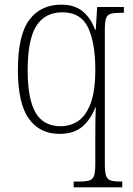

<svg xmlns="http://www.w3.org/2000/svg" viewBox="-20 -566 573 826"><path d="M297 240V215H321Q349 215 364 210.5Q379 206 384.5 190Q390 174 390 139V31Q390 -9 390.5 -48.5Q391 -88 392 -104H390Q371 -53 334.5 -21.5Q298 10 236 10Q151 10 104 -55.5Q57 -121 57 -265Q57 -415 106 -480.5Q155 -546 244 -546Q301 -546 336 -517Q371 -488 389 -438H392L398 -536H513V-511H505Q473 -511 457.5 -507Q442 -503 436.5 -487.5Q431 -472 431 -437V140Q431 175 436.5 190.5Q442 206 456.5 210.5Q471 215 499 215H506V240ZM241 -23Q283 -23 316.5 -45.5Q350 -68 370 -121.5Q390 -175 390 -267Q390 -381 359 -447Q328 -513 249 -513Q173 -513 136 -454Q99 -395 99 -264Q99 -140 133 -81.5Q167 -23 241 -23Z"/></svg>

Font: Noto Serif Tamil SemiCondensed ExtraLight
Style: Regular
Weight: 200
Width: 4
Designer: Indian Type Foundry, Tom Grace, and the Monotype Design Team
Foundry: Monotype Imaging Inc.
Version: Version 2.004; ttfautohint (v1.8.4.7-5d5b)